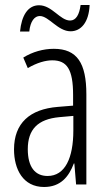

<svg xmlns="http://www.w3.org/2000/svg" viewBox="-20 -788 431 767"><path d="M60 -662H97C101 -703 118 -724 139 -724C175 -724 211 -663 262 -663C303 -663 335 -698 338 -768H302C297 -730 284 -706 260 -706C220 -706 188 -767 136 -767C91 -767 66 -725 60 -662ZM195 -593C153 -593 110 -581 73 -558L91 -516C129 -538 162 -547 189 -547C248 -547 272 -510 272 -409V-366L211 -361C99 -352 36 -296 36 -191C36 -112 72 -41 156 -41C222 -41 255 -82 275 -135H277L284 -51H325V-411C325 -536 288 -593 195 -593ZM217 -320 273 -325V-267C273 -157 240 -85 170 -85C120 -85 91 -121 91 -192C91 -271 131 -312 217 -320Z"/></svg>

Font: Noto Sans Tamil UI ExtraCondensed Light
Style: Regular
Weight: 300
Width: 2
Designer: Jelle Bosma - Monotype Design Team
Foundry: Monotype Imaging Inc.
Version: Version 2.004